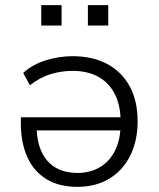

<svg xmlns="http://www.w3.org/2000/svg" viewBox="-20 -717 618 745"><path d="M280 8Q209 8 160 -22Q111 -52 86 -107.5Q61 -163 61 -239V-262H467V-211H101L122 -230Q122 -142 163 -94Q204 -46 281 -46Q330 -46 368 -68.5Q406 -91 427 -134Q448 -177 448 -237V-245Q448 -308 425.5 -352Q403 -396 361.5 -419Q320 -442 261 -442Q219 -442 177 -429.5Q135 -417 96 -386L70 -434Q106 -467 158 -483Q210 -499 261 -499Q339 -499 395.5 -469Q452 -439 483 -382.5Q514 -326 514 -246Q514 -171 485.5 -113.5Q457 -56 404.5 -24Q352 8 280 8ZM321 -618V-697H400V-618ZM140 -618V-697H219V-618Z"/></svg>

Font: Nunito Sans 9pt Light
Style: Regular
Weight: 300
Version: Version 3.101;gftools[0.9.27]